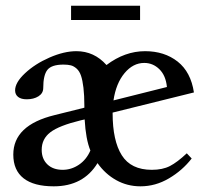

<svg xmlns="http://www.w3.org/2000/svg" viewBox="-20 -639 707 670"><path d="M228 -569.3V-619.1H468.8V-569.3ZM167.5 11.2Q98.1 11.2 62.3 -16.8Q26.4 -44.9 26.4 -99.6Q26.4 -202.1 170.4 -237.3L274.4 -263.2V-268.6Q274.4 -306.6 271.2 -332.8Q268.1 -358.9 262.7 -374.8Q257.3 -390.6 247.6 -399.4Q237.8 -408.2 227.5 -410.9Q217.3 -413.6 201.7 -413.6Q160.2 -413.6 145.5 -395.3Q130.9 -377 130.9 -332Q130.9 -313.5 114.3 -303Q97.7 -292.5 73.2 -292.5Q53.7 -292.5 43.2 -300.8Q32.7 -309.1 32.7 -323.7Q32.7 -351.1 67.4 -383.5Q102.1 -416 152.8 -438.2Q203.6 -460.4 246.6 -460.4Q308.6 -460.4 351.6 -412.1Q415.5 -460.4 486.3 -460.4Q553.7 -460.4 599.9 -424.1Q646 -387.7 656.7 -316.4L373 -246.1V-244.1Q373 -147.9 405 -97.2Q437 -46.4 509.8 -46.4Q547.4 -46.4 573 -59.6Q598.6 -72.8 631.8 -104L648.9 -85.9Q616.2 -43.9 569.3 -16.4Q522.5 11.2 470.2 11.2Q424.3 11.2 385.7 -10.3Q347.2 -31.7 320.3 -69.8Q271 11.2 167.5 11.2ZM483.4 -419.4Q444.3 -419.4 414.6 -383.8Q384.8 -348.1 376 -288.6L562.5 -335.4Q558.6 -375.5 536.1 -397.5Q513.7 -419.4 483.4 -419.4ZM125.5 -116.2Q125.5 -84.5 145.3 -65.4Q165 -46.4 198.7 -46.4Q229 -46.4 255.4 -64.2Q281.7 -82 295.4 -113.8Q279.3 -152.8 275.4 -222.2L262.2 -219.2Q186 -200.7 155.8 -177.5Q125.5 -154.3 125.5 -116.2Z"/></svg>

Font: Elstob 8pt SemiBold
Style: Regular
Weight: 600
Designer: Peter S. Baker
Version: Version 1.015